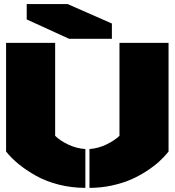

<svg xmlns="http://www.w3.org/2000/svg" viewBox="-20 -910 855 940"><path d="M9.8 -168V-700.2H250V-245.1Q272.9 -222.2 312.7 -202.9Q352.5 -183.6 397.9 -180.2V9.8Q330.1 9.8 267.1 -6.3Q204.1 -22.5 155.8 -49.8Q107.4 -77.1 71.5 -106.4Q35.6 -135.7 9.8 -168ZM110.8 -814.9V-890.1H311L527.8 -794.9V-720.2H317.9ZM418 9.8V-180.2Q461.9 -183.6 501.5 -202.9Q541 -222.2 564.9 -245.1V-700.2H805.2V-168Q785.2 -142.6 759 -118.9Q732.9 -95.2 696 -71.3Q659.2 -47.4 618.2 -29.8Q577.1 -12.2 524.9 -1.2Q472.7 9.8 418 9.8Z"/></svg>

Font: Nastup Basic
Style: Regular
Weight: 400
Designer: Maksym Kobuzan
Foundry: Zakznak
Version: Version 1.020;FEAKit 1.0